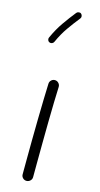

<svg xmlns="http://www.w3.org/2000/svg" viewBox="-136 -902 503 969"><g transform="rotate(15 116.0 -418.0)"><path d="M121.1 -501.5Q132.3 -501 139.9 -492.4Q147.5 -483.9 147 -472.7Q145.5 -438.5 144.3 -390.1Q143.1 -341.8 142.3 -286.9Q141.6 -231.9 141.1 -177.7Q140.6 -123.5 140.4 -77.1Q140.1 -30.8 140.1 0Q140.1 11.2 131.8 19Q123.5 26.9 112.3 26.9Q101.1 26.9 93.3 19Q85.4 11.2 85.4 0Q85.4 -30.8 85.7 -77.4Q85.9 -124 86.4 -178.2Q86.9 -232.4 87.9 -287.6Q88.9 -342.8 90.1 -391.8Q91.3 -440.9 92.8 -475.6Q93.3 -486.8 101.6 -494.4Q109.9 -502 121.1 -501.5ZM160.2 -859.9Q165.5 -855.5 166.5 -848.1Q167.5 -840.8 163.1 -835.4Q135.7 -801.3 111.6 -766.8Q87.4 -732.4 66.9 -687Q64 -680.7 57.1 -678Q50.3 -675.3 43.9 -678.2Q37.6 -680.7 34.9 -687.7Q32.2 -694.8 35.2 -701.2Q57.1 -749.5 82.8 -786.1Q108.4 -822.8 135.7 -856.9Q140.1 -862.3 147.7 -863.3Q155.3 -864.3 160.2 -859.9Z"/></g></svg>

Font: Mikhak Light
Style: Regular
Weight: 300
Designer: Amin Abedi
Version: Version 3.3